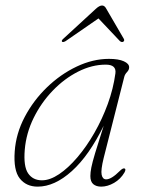

<svg xmlns="http://www.w3.org/2000/svg" viewBox="-20 -671 536 698"><path d="M357 -97Q346 -52.5 349.5 -35.8Q353 -19 366 -19Q385 -19 415.5 -49.5Q427 -61 433 -58.5Q439 -56 432.5 -44Q418.5 -20 394.8 -6.2Q371 7.5 348 7.5Q330 7.5 319.2 -1.5Q308.5 -10.5 308.5 -31Q308.5 -44 312 -62Q315.5 -80 326 -115Q336.5 -150 357 -214Q304 -105.5 241.2 -49Q178.5 7.5 117 7.5Q75.5 7.5 52 -22Q28.5 -51.5 33.5 -120.5Q38 -185.5 69.8 -245.8Q101.5 -306 151 -353.8Q200.5 -401.5 259.2 -429.2Q318 -457 376 -457Q411 -457 430.2 -448.2Q449.5 -439.5 449.5 -426.5Q449.5 -417 442 -409.2Q434.5 -401.5 432 -392.5ZM70 -126.5Q65 -66 82.2 -40.8Q99.5 -15.5 132.5 -15.5Q161.5 -15.5 194.8 -37.8Q228 -60 261.2 -99Q294.5 -138 323 -187.8Q351.5 -237.5 371.8 -293Q392 -348.5 399.5 -404Q404 -436 364.5 -436Q314 -436 263.8 -410.5Q213.5 -385 171.5 -341.2Q129.5 -297.5 102.2 -242Q75 -186.5 70 -126.5ZM218.5 -521.5Q209.5 -516.5 206 -519Q202 -523 210 -530L328.5 -639Q341.5 -651 351 -651Q360.5 -651 366.5 -639L430 -530Q434 -522.5 427.5 -519Q422.5 -516.5 416 -521.5L338 -604Z"/></svg>

Font: Fraunces 9pt Thin
Style: Italic
Weight: 100
Italic angle: -16°
Version: Version 1.000;[b76b70a41]